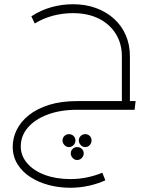

<svg xmlns="http://www.w3.org/2000/svg" viewBox="-20 -518 709 906"><path d="M555 0V-253Q555 -313 526 -359Q497 -405 445.5 -430.5Q394 -456 324 -456Q275 -456 228.5 -443.5Q182 -431 144 -407L128 -441Q172 -470 222 -484Q272 -498 325 -498Q384 -498 433 -480Q482 -462 518 -429.5Q554 -397 573.5 -352Q593 -307 593 -253V0ZM312 368Q260 368 211.5 355.5Q163 343 124 318Q85 293 62.5 256.5Q40 220 40 174Q40 133 59 94.5Q78 56 116 25.5Q154 -5 211 -23Q268 -41 344 -41V0Q265 0 205 22.5Q145 45 111.5 84Q78 123 78 173Q78 217 108.5 252.5Q139 288 192 307.5Q245 327 312 327Q353 327 391 319Q429 311 463 297L477 333Q439 350 397 359Q355 368 312 368ZM344 0V-41H620L615 0ZM344 237Q332 237 323 227.5Q314 218 314 206Q314 193 323 184.5Q332 176 344 176Q357 176 366 184.5Q375 193 375 206Q375 218 366 227.5Q357 237 344 237ZM382 176Q370 176 361 166.5Q352 157 352 145Q352 132 361 123.5Q370 115 382 115Q395 115 403.5 123.5Q412 132 412 145Q412 157 403.5 166.5Q395 176 382 176ZM305 176Q293 176 284 166.5Q275 157 275 145Q275 132 284 123.5Q293 115 305 115Q318 115 327 123.5Q336 132 336 145Q336 157 327 166.5Q318 176 305 176Z"/></svg>

Font: Alexandria ExtraLight
Style: Regular
Weight: 250
Designer: Mohamed Gaber
Foundry: Kief Type Foundry
Version: Version 5.100